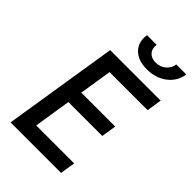

<svg xmlns="http://www.w3.org/2000/svg" viewBox="-276 -1051 1153 1153"><g transform="rotate(45 300.0 -475.0)"><path d="M50 0 166 -730H595L580 -634H257L224 -427H512L497 -332H209L172 -96H494L479 0ZM403 -804Q328 -804 288.5 -844Q249 -884 259 -950H341Q336 -914 355.5 -892Q375 -870 412 -870Q449 -870 475.5 -892Q502 -914 508 -950H593Q583 -884 530.5 -844Q478 -804 403 -804Z"/></g></svg>

Font: NKDuy Mono SemiBold
Style: Italic
Weight: 600
Italic angle: -9°
Monospace: yes
Designer: NKDuy
Foundry: NKDuy
Version: Version 2.251; ttfautohint (v1.8.4.7-5d5b)